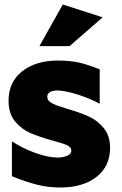

<svg xmlns="http://www.w3.org/2000/svg" viewBox="-20 -821 540 853"><path d="M236 -121Q194 -121 137 -141.5Q80 -162 33 -193V-38Q95 -13 144.5 -0.5Q194 12 248 12Q348 12 408.5 -35Q469 -82 469 -164Q469 -218 441 -252Q413 -286 374.5 -303.5Q336 -321 280 -337Q233 -351 211.5 -362Q190 -373 190 -391Q190 -404 201.5 -411.5Q213 -419 234 -419Q268 -419 325 -401Q382 -383 423 -360V-513Q368 -535 328.5 -543.5Q289 -552 236 -552Q140 -552 79 -504.5Q18 -457 18 -373Q18 -316 47.5 -281Q77 -246 116 -229.5Q155 -213 215 -196Q258 -185 277.5 -176Q297 -167 297 -152Q297 -136 277 -128.5Q257 -121 236 -121ZM155 -616H289L436 -744L259 -801Z"/></svg>

Font: Geom Black
Style: Bold
Weight: 900
Version: Version 1.102